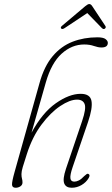

<svg xmlns="http://www.w3.org/2000/svg" viewBox="-20 -898 540 926"><path d="M109.5 -155Q96 -113.5 89.8 -92.5Q83.5 -71.5 83.5 -58.5Q83.5 -44.5 86 -36.5Q88.5 -28.5 88.5 -18Q88.5 -6 78.2 0.8Q68 7.5 55.5 7.5Q39 7.5 38 -6.8Q37 -21 50.5 -69L170.5 -497Q193 -578.5 234 -627Q275 -675.5 330 -696.8Q385 -718 449.5 -718Q478 -718 489 -709.5Q500 -701 500 -691.5Q500 -669 469.5 -669Q453.5 -669 433 -676.2Q412.5 -683.5 386 -683.5Q326.5 -683.5 277.2 -639Q228 -594.5 201 -500.5L132 -258Q184 -354 249 -399.8Q314 -445.5 369 -445.5Q415 -445.5 421.2 -411.2Q427.5 -377 404.5 -309.5L330 -91Q317.5 -54.5 319.5 -38.2Q321.5 -22 338.5 -22Q348.5 -22 360.2 -27.8Q372 -33.5 386.5 -49Q393 -55 397.8 -58.2Q402.5 -61.5 407.5 -58.5Q416 -53.5 407.5 -39Q395.5 -18.5 373.2 -5.5Q351 7.5 326 7.5Q298 7.5 289.8 -13.2Q281.5 -34 298 -83.5L376 -314Q396.5 -374.5 388.2 -396Q380 -417.5 351.5 -417.5Q317 -417.5 270.5 -386.5Q224 -355.5 180 -296.8Q136 -238 109.5 -155ZM484.5 -759Q478.5 -755.5 471 -763L401 -835L292.5 -763Q281 -755 275.5 -760Q270 -765.5 278.5 -773L391 -868Q403.5 -878.5 410.5 -878.5Q418.5 -878.5 425 -868L488 -773Q493.5 -765 484.5 -759Z"/></svg>

Font: Fraunces 72pt S100 Thin
Style: Italic
Weight: 100
Italic angle: -16°
Version: Version 1.000; ttfautohint (v1.8.3)